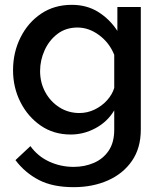

<svg xmlns="http://www.w3.org/2000/svg" viewBox="-20 -552 669 795"><path d="M273 5Q202 5 148.5 -32Q95 -69 64.5 -129.5Q34 -190 34 -261Q34 -335 65 -397Q96 -459 150.5 -495.5Q205 -532 277 -532Q340 -532 387.5 -502Q435 -472 466 -424V-523H563V-15Q563 61 526.5 114Q490 167 427 195Q364 223 285 223Q198 223 140.5 193Q83 163 44 111L106 53Q136 95 183.5 117Q231 139 285 139Q330 139 368.5 122.5Q407 106 430 72Q453 38 453 -15V-95Q425 -48 376 -21.5Q327 5 273 5ZM309 -84Q342 -84 372 -98.5Q402 -113 423.5 -137Q445 -161 453 -188V-325Q433 -375 390.5 -406.5Q348 -438 301 -438Q253 -438 218.5 -412Q184 -386 165 -344.5Q146 -303 146 -258Q146 -210 167.5 -170.5Q189 -131 226 -107.5Q263 -84 309 -84Z"/></svg>

Font: Raleway SemiBold
Style: Regular
Weight: 600
Designer: Matt McInerney, Pablo Impallari, Rodrigo Fuenzalida
Foundry: Matt McInerney, Pablo Impallari, Rodrigo Fuenzalida
Version: Version 4.026